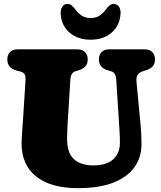

<svg xmlns="http://www.w3.org/2000/svg" viewBox="-20 -956 836 996"><path d="M598 -309 583 -543Q581 -579.5 557 -586L541 -590.5Q493 -604 493 -648Q493 -671.5 507 -685.8Q521 -700 547 -700H730Q756 -700 770 -685.8Q784 -671.5 784 -648Q784 -625 771.5 -611.5Q759 -598 736 -591L720 -586Q702.5 -580.5 694.2 -568Q686 -555.5 688 -533L709 -310Q714 -260 714 -207Q714 -141.5 678.5 -90.2Q643 -39 570 -9.5Q497 20 384 20Q244 20 168 -40.2Q92 -100.5 92 -212Q92 -225.5 93.2 -247.5Q94.5 -269.5 96.2 -291.8Q98 -314 99 -329L112.5 -542Q113.5 -561.5 107 -571.5Q100.5 -581.5 82 -586L66 -590Q18 -602.5 18 -648Q18 -671.5 32 -685.8Q46 -700 72 -700H381Q407 -700 421 -685.8Q435 -671.5 435 -648Q435 -625 422.5 -611.5Q410 -598 387 -591L371 -586Q347 -579 345 -543L331 -319Q328 -266.5 328 -234Q328 -163 363.5 -130.5Q399 -98 464 -98Q532.5 -98 567.2 -129.5Q602 -161 602 -215Q602 -249 600.5 -269.8Q599 -290.5 598 -309ZM450 -862.5Q476.5 -862.5 494.8 -873.8Q513 -885 529.5 -907Q539.5 -921 549 -928.2Q558.5 -935.5 569.5 -935.5Q588.5 -935.5 598 -920.2Q607.5 -905 605 -880Q599.5 -820 557 -785Q514.5 -750 450 -750Q385.5 -750 343 -785Q300.5 -820 295 -880Q293 -905 302.5 -920.2Q312 -935.5 330.5 -935.5Q342 -935.5 351.2 -928.2Q360.5 -921 370.5 -907Q387 -885 405.5 -873.8Q424 -862.5 450 -862.5Z"/></svg>

Font: Fraunces 9pt SuperSoft Black
Style: Regular
Weight: 900
Version: Version 1.000;[b76b70a41]